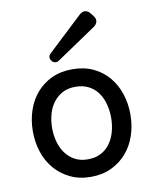

<svg xmlns="http://www.w3.org/2000/svg" viewBox="-85 -809 707 884"><g transform="rotate(-10 269.0 -367.0)"><path d="M182 -547Q168 -565 184 -581L347 -734Q360 -745 371 -745Q386 -745 397 -731L408 -717Q419 -704 417 -690.5Q415 -677 401 -667L216 -542Q209 -537 202 -537Q189 -537 182 -547ZM269 11Q215 11 172.5 -9.5Q130 -30 100.5 -64.5Q71 -99 56 -144.5Q41 -190 41 -241Q41 -293 56.5 -339Q72 -385 101.5 -419Q131 -453 173 -472.5Q215 -492 269 -492Q324 -492 366.5 -472Q409 -452 438 -417.5Q467 -383 482 -337.5Q497 -292 497 -241Q497 -189 481.5 -143Q466 -97 436.5 -63Q407 -29 365 -9Q323 11 269 11ZM269 -71Q305 -71 331.5 -85.5Q358 -100 374.5 -124Q391 -148 399 -178.5Q407 -209 407 -241Q407 -274 399 -304.5Q391 -335 374.5 -358.5Q358 -382 331.5 -396Q305 -410 269 -410Q233 -410 207 -395.5Q181 -381 164 -357.5Q147 -334 139 -303.5Q131 -273 131 -241Q131 -209 139 -178.5Q147 -148 164 -124Q181 -100 207 -85.5Q233 -71 269 -71Z"/></g></svg>

Font: Higure Gothic Medium
Style: Regular
Weight: 500
Designer: Yoshimichi Ohira
Foundry: Positype
Version: Version 1.000